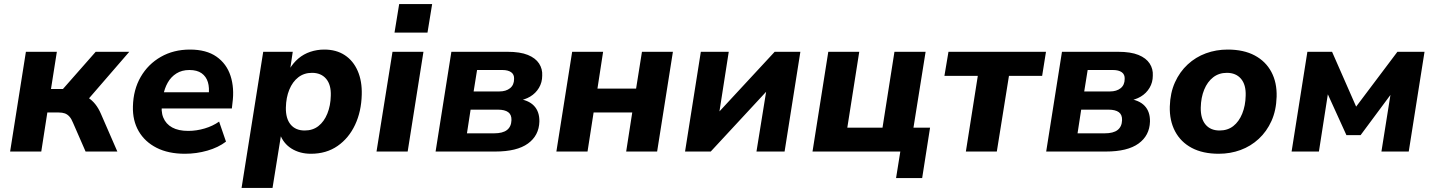

<svg xmlns="http://www.w3.org/2000/svg" viewBox="-20 -749 7091 949"><path d="M30 0 108 -493H261L232 -309H291L453 -493H619L401 -241L370 -282Q395 -279 415 -266.5Q435 -254 451 -234Q467 -214 479 -186L560 0H403L341 -142Q333 -162 323 -173Q313 -184 300.5 -188.5Q288 -193 270 -193H214L184 0Z M894 11Q812 11 754 -18.5Q696 -48 665.5 -100.5Q635 -153 637 -223Q639 -306 675.5 -369Q712 -432 775 -468Q838 -504 919 -504Q1000 -504 1050 -469Q1100 -434 1119.5 -374Q1139 -314 1129 -240L1126 -213H759L771 -293H1026L1011 -278Q1016 -315 1007.5 -343Q999 -371 976.5 -387Q954 -403 916 -403Q879 -403 852 -386Q825 -369 809 -340.5Q793 -312 787 -278L782 -245Q774 -200 787 -168Q800 -136 831 -119Q862 -102 910 -102Q951 -102 991.5 -114Q1032 -126 1063 -148L1097 -49Q1059 -20 1005 -4.5Q951 11 894 11Z M1174 180 1281 -493H1427L1414 -406H1410Q1429 -438 1455 -460Q1481 -482 1514 -493Q1547 -504 1583 -504Q1642 -504 1684 -476.5Q1726 -449 1748 -398.5Q1770 -348 1768 -281Q1766 -198 1735 -132Q1704 -66 1648.5 -27.5Q1593 11 1517 11Q1462 11 1421 -14.5Q1380 -40 1363 -88L1370 -87L1327 180ZM1486 -104Q1526 -104 1554 -126Q1582 -148 1598 -187.5Q1614 -227 1615 -276Q1617 -330 1592 -359.5Q1567 -389 1522 -389Q1483 -389 1454.5 -367Q1426 -345 1410 -306Q1394 -267 1393 -217Q1392 -163 1416.5 -133.5Q1441 -104 1486 -104Z M1930 -588 1953 -729H2116L2093 -588ZM1841 0 1920 -493H2073L1995 0Z M2133 0 2211 -493H2488Q2551 -493 2589 -477.5Q2627 -462 2644.5 -435Q2662 -408 2660 -375Q2660 -342 2644 -315Q2628 -288 2600.5 -271.5Q2573 -255 2535 -250L2537 -261Q2592 -255 2619.5 -226Q2647 -197 2646 -148Q2644 -79 2589.5 -39.5Q2535 0 2428 0ZM2288 -90H2422Q2465 -90 2486 -106.5Q2507 -123 2508 -155Q2509 -182 2492 -194.5Q2475 -207 2441 -207H2306ZM2321 -297H2448Q2481 -297 2501 -313Q2521 -329 2521 -359Q2522 -381 2506.5 -392Q2491 -403 2463 -403H2338Z M2730 0 2808 -493H2961L2933 -311H3124L3153 -493H3306L3228 0H3075L3105 -193H2914L2884 0Z M3366 0 3444 -493H3582L3531 -166H3506L3809 -493H3936L3858 0H3719L3772 -328H3797L3493 0Z M4409 131 4430 0H3996L4074 -493H4227L4168 -118H4342L4401 -493H4555L4495 -118H4577L4538 131Z M4754 0 4813 -374H4648L4668 -493H5150L5131 -374H4967L4907 0Z M5151 0 5229 -493H5506Q5569 -493 5607 -477.5Q5645 -462 5662.5 -435Q5680 -408 5678 -375Q5678 -342 5662 -315Q5646 -288 5618.5 -271.5Q5591 -255 5553 -250L5555 -261Q5610 -255 5637.5 -226Q5665 -197 5664 -148Q5662 -79 5607.5 -39.5Q5553 0 5446 0ZM5306 -90H5440Q5483 -90 5504 -106.5Q5525 -123 5526 -155Q5527 -182 5510 -194.5Q5493 -207 5459 -207H5324ZM5339 -297H5466Q5499 -297 5519 -313Q5539 -329 5539 -359Q5540 -381 5524.5 -392Q5509 -403 5481 -403H5356Z M6004 11Q5925 11 5870.5 -18Q5816 -47 5788 -100Q5760 -153 5762 -223Q5764 -290 5787.5 -342Q5811 -394 5850.5 -430.5Q5890 -467 5940.5 -485.5Q5991 -504 6048 -504Q6127 -504 6181.5 -475Q6236 -446 6264 -393.5Q6292 -341 6290 -271Q6288 -203 6264.5 -151Q6241 -99 6201.5 -62.5Q6162 -26 6111.5 -7.5Q6061 11 6004 11ZM6008 -104Q6048 -104 6076 -126Q6104 -148 6120 -187.5Q6136 -227 6137 -276Q6139 -330 6114 -359.5Q6089 -389 6044 -389Q6005 -389 5976.5 -367Q5948 -345 5932 -306Q5916 -267 5915 -217Q5914 -163 5938.5 -133.5Q5963 -104 6008 -104Z M6364 0 6442 -493H6564L6683 -222L6887 -493H7021L6943 0H6808L6858 -314H6878L6705 -81H6635L6529 -314H6548L6499 0Z"/></svg>

Font: Nunito Sans 11pt ExtraBold
Style: Italic
Weight: 800
Italic angle: -9°
Version: Version 3.101;gftools[0.9.27]